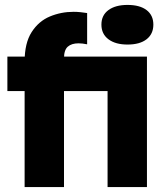

<svg xmlns="http://www.w3.org/2000/svg" viewBox="-20 -760 673 780"><path d="M10 -390V-530H486V-390ZM417 -530H577V0H417ZM498 -579Q449 -579 420.5 -600.5Q392 -622 392 -660Q392 -698 420.5 -719Q449 -740 498 -740Q548 -740 575.5 -719Q603 -698 603 -660Q603 -622 575.5 -600.5Q548 -579 498 -579ZM334 -707V-580Q324 -582 315.5 -583Q307 -584 299 -584Q271 -584 255.5 -570.5Q240 -557 240 -523V0H80V-510Q80 -585 108.5 -629.5Q137 -674 182.5 -693Q228 -712 279 -712Q293 -712 307 -710.5Q321 -709 334 -707Z"/></svg>

Font: Roundo Variable
Style: Regular
Weight: 200
Designer: Shiva Nallaperumal
Foundry: Indian Type Foundry
Version: Version 2.000